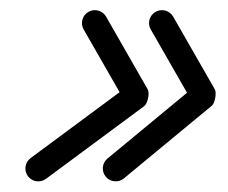

<svg xmlns="http://www.w3.org/2000/svg" viewBox="-20 -450 442 372"><path d="M151.4 -427C139.4 -420.2 135.2 -404.9 142.1 -392.9C169 -346 195.9 -299 222.8 -252.1C224.9 -248.4 228.3 -257.8 230.3 -267.5C232.4 -277.1 233 -287.1 229.6 -284.6C166.2 -237.6 102.8 -190.7 39.3 -143.7C28.2 -135.5 25.9 -119.8 34.1 -108.7C42.3 -97.6 58 -95.3 69.1 -103.5C69.1 -103.5 69.1 -103.5 69.1 -103.5C132.5 -150.5 195.9 -197.4 259.4 -244.4C262.8 -246.9 265.5 -253.2 266.9 -259.8C268.3 -266.4 268.3 -273.3 266.2 -276.9C239.3 -323.9 212.4 -370.8 185.5 -417.8C178.6 -429.8 163.3 -433.9 151.4 -427ZM281.4 -427C269.4 -420.2 265.2 -404.9 272.1 -392.9C299 -346 325.9 -299 352.8 -252.1C354.8 -248.7 357.7 -257.8 359.4 -267.2C361.1 -276.6 361.6 -286.2 358.6 -283.7C301.8 -236.8 245 -189.8 188.3 -142.9C177.6 -134.1 176.1 -118.3 184.9 -107.7C193.7 -97 209.5 -95.6 220.1 -104.4C220.1 -104.4 220.1 -104.4 220.1 -104.4C276.9 -151.3 333.7 -198.3 390.4 -245.2C393.5 -247.7 395.9 -253.9 397 -260.4C398.2 -266.8 398.1 -273.5 396.2 -276.9C369.3 -323.9 342.4 -370.8 315.5 -417.8C308.6 -429.8 293.3 -433.9 281.4 -427Z"/></svg>

Font: FRB American Cursive Guidelines Arrows Semibold
Style: Italic
Weight: 600
Italic angle: -25°
Version: Version 2.0;Modular Font Editor K font №1